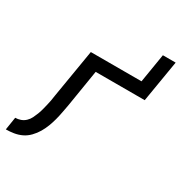

<svg xmlns="http://www.w3.org/2000/svg" viewBox="-201 -795 861 912"><g transform="rotate(30 230.0 -339.0)"><path d="M-40 0 -29 -70Q-15 -70 -0.5 -75Q14 -80 25.5 -91Q37 -102 43.5 -115.5Q50 -129 55.5 -143Q61 -157 64.5 -171Q68 -185 71.5 -199Q75 -213 77.5 -227Q80 -241 82 -256L126 -520H404L430 -678H500L462 -450H193L160 -247Q156 -226 152 -204.5Q148 -183 142.5 -162Q137 -141 129 -120Q121 -99 109.5 -79.5Q98 -60 81.5 -43Q65 -26 45 -16.5Q25 -7 3 -3.5Q-19 0 -40 0Z"/></g></svg>

Font: Iosevka
Style: Italic
Weight: 400
Italic angle: -9°
Monospace: yes
Designer: Belleve Invis
Foundry: Belleve Invis
Version: Version 32.5.0; ttfautohint (v1.8.4)